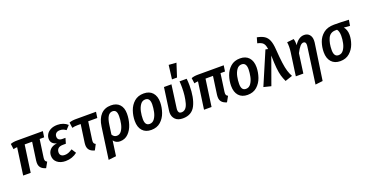

<svg xmlns="http://www.w3.org/2000/svg" viewBox="-38 -1749 5549 2899"><g transform="rotate(-20 2736.5 -300.0)"><path d="M430 -151Q428 -133 428 -126Q428 -106 435 -94.5Q442 -83 460 -74L411 14Q358 -1 332 -31Q306 -61 306 -110Q306 -131 308 -143L349 -434H229L168 0H47L108 -434Q75 -433 47 -424L35 -512Q76 -529 143 -529H556L542 -434H470Z M543 -137Q543 -194 580 -234Q617 -274 692 -283Q598 -306 598 -389Q598 -430 620.5 -465Q643 -500 687 -521.5Q731 -543 792 -543Q841 -543 883 -527.5Q925 -512 956 -483L898 -420Q874 -437 851.5 -445.5Q829 -454 800 -454Q760 -454 738.5 -433.5Q717 -413 717 -381Q717 -350 736 -333.5Q755 -317 791 -317H842L817 -231H773Q718 -231 693 -207.5Q668 -184 668 -144Q668 -113 688 -95Q708 -77 747 -77Q778 -77 805.5 -88Q833 -99 869 -122L915 -50Q878 -20 829.5 -3Q781 14 727 14Q645 14 594 -27Q543 -68 543 -137Z M1210 -151Q1208 -133 1208 -126Q1208 -106 1215 -94.5Q1222 -83 1240 -74L1194 14Q1139 0 1112.5 -30.5Q1086 -61 1086 -112Q1086 -132 1088 -143L1129 -434H1077Q1030 -434 991 -423L979 -512Q1020 -529 1085 -529H1410L1396 -434H1250Z M1840 -343Q1840 -257 1814 -174.5Q1788 -92 1734 -38.5Q1680 15 1600 15Q1534 15 1498 -37L1464 205L1341 219L1412 -289Q1429 -413 1490.5 -478Q1552 -543 1653 -543Q1742 -543 1791 -490.5Q1840 -438 1840 -343ZM1715 -348Q1715 -402 1698 -426.5Q1681 -451 1646 -451Q1599 -451 1571 -406.5Q1543 -362 1531 -270L1511 -126Q1536 -80 1584 -80Q1630 -80 1659.5 -122Q1689 -164 1702 -225.5Q1715 -287 1715 -348Z M1912 -197Q1912 -280 1939.5 -359.5Q1967 -439 2027 -491Q2087 -543 2179 -543Q2270 -543 2320 -487.5Q2370 -432 2370 -333Q2369 -250 2341.5 -170.5Q2314 -91 2254.5 -38Q2195 15 2103 15Q2012 15 1962 -41Q1912 -97 1912 -197ZM2246 -345Q2246 -450 2172 -450Q2122 -450 2091.5 -406.5Q2061 -363 2048.5 -302.5Q2036 -242 2036 -184Q2036 -130 2054.5 -104.5Q2073 -79 2110 -79Q2159 -79 2189.5 -122.5Q2220 -166 2232.5 -226.5Q2245 -287 2246 -345Z M2873 -420Q2873 -222 2814 -104Q2755 14 2611 14Q2531 14 2490 -28.5Q2449 -71 2449 -134Q2449 -143 2451 -163L2502 -529H2622L2572 -162Q2570 -146 2570 -139Q2570 -110 2582.5 -94.5Q2595 -79 2621 -79Q2698 -79 2727 -186.5Q2756 -294 2756 -429Q2756 -489 2752 -529H2867Q2873 -477 2873 -420ZM2805 -810 2736 -596H2655L2683 -819Z M3336 -151Q3334 -133 3334 -126Q3334 -106 3341 -94.5Q3348 -83 3366 -74L3317 14Q3264 -1 3238 -31Q3212 -61 3212 -110Q3212 -131 3214 -143L3255 -434H3135L3074 0H2953L3014 -434Q2981 -433 2953 -424L2941 -512Q2982 -529 3049 -529H3462L3448 -434H3376Z M3460 -197Q3460 -280 3487.5 -359.5Q3515 -439 3575 -491Q3635 -543 3727 -543Q3818 -543 3868 -487.5Q3918 -432 3918 -333Q3917 -250 3889.5 -170.5Q3862 -91 3802.5 -38Q3743 15 3651 15Q3560 15 3510 -41Q3460 -97 3460 -197ZM3794 -345Q3794 -450 3720 -450Q3670 -450 3639.5 -406.5Q3609 -363 3596.5 -302.5Q3584 -242 3584 -184Q3584 -130 3602.5 -104.5Q3621 -79 3658 -79Q3707 -79 3737.5 -122.5Q3768 -166 3780.5 -226.5Q3793 -287 3794 -345Z M4285 -488Q4295 -346 4306.5 -262Q4318 -178 4334 -125.5Q4350 -73 4376 -26L4259 13Q4234 -41 4219.5 -91Q4205 -141 4197 -219Q4189 -297 4187 -421L4030 14L3912 -15L4136 -539L4176 -530Q4170 -575 4158 -601Q4146 -627 4121 -642.5Q4096 -658 4051 -668L4076 -755Q4149 -741 4192 -713Q4235 -685 4257 -631.5Q4279 -578 4285 -488Z M4746 -367Q4748 -385 4748 -390Q4748 -441 4709 -441Q4681 -441 4653 -409Q4625 -377 4592 -312L4549 0H4428L4480 -372Q4486 -420 4486 -455Q4486 -493 4481 -528L4590 -540Q4601 -507 4601 -467Q4601 -448 4600 -437Q4668 -544 4757 -544Q4810 -544 4841 -509.5Q4872 -475 4872 -416Q4872 -394 4870 -382L4784 205L4665 219Z M4948 -197Q4948 -278 4974 -354.5Q5000 -431 5064.5 -483.5Q5129 -536 5236 -536Q5342 -536 5473 -529L5458 -436L5361 -444Q5380 -423 5392.5 -389Q5405 -355 5405 -312Q5405 -240 5377.5 -164.5Q5350 -89 5290.5 -37Q5231 15 5140 15Q5049 15 4998.5 -41.5Q4948 -98 4948 -197ZM5282 -340Q5282 -414 5253 -448H5228Q5142 -448 5107 -371.5Q5072 -295 5072 -185Q5072 -79 5146 -79Q5196 -79 5226.5 -122.5Q5257 -166 5269.5 -226Q5282 -286 5282 -340Z"/></g></svg>

Font: Fira Sans Condensed Medium
Style: Italic
Weight: 500
Width: 3
Italic angle: -8°
Designer: bBox Type GmbH & Carrois Corporate GbR & Edenspiekermann AG
Foundry: bBox Type GmbH & Carrois Corporate GbR & Edenspiekermann AG
Version: Version 4.301